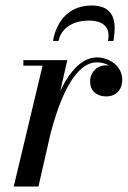

<svg xmlns="http://www.w3.org/2000/svg" viewBox="-20 -679 465 699"><path d="M373 -530Q380.4 -566.4 362.2 -585.2Q344 -604 303 -604Q275.5 -604 252.8 -595.9Q230 -587.8 213.9 -570.8Q197.9 -553.9 193 -530H173Q175.2 -543.5 179.2 -556.4Q183.1 -569.2 189.4 -582.2Q195.8 -595.2 203.9 -606.4Q212.1 -617.6 223.3 -627.4Q234.5 -637.2 247.6 -644.1Q260.8 -651 277.5 -655Q294.2 -659 313 -659Q327.8 -659 339.8 -656.5Q351.9 -654 360.6 -649.8Q369.4 -645.5 375.9 -639.1Q382.5 -632.6 386.7 -625.4Q390.9 -618.1 393.4 -608.9Q395.9 -599.6 396.8 -590.6Q397.6 -581.6 397.3 -570.8Q397 -560 395.9 -550.6Q394.9 -541.1 393 -530ZM135 -440H65V-460H225L199.4 -347.5Q209.5 -368.8 220.4 -386.7Q231.2 -404.6 244.2 -420.2Q257.2 -435.9 270.9 -446.8Q284.6 -457.6 300.6 -463.8Q316.5 -470 333 -470Q350.2 -470 366.8 -464.1Q383.2 -458.2 396.2 -447.9Q409.2 -437.6 417.1 -422.2Q425 -406.8 425 -389Q425 -371.8 418.6 -358.1Q412.1 -344.5 398.8 -336.2Q385.4 -328 367 -328Q341 -328 324.5 -342.2Q308 -356.4 308 -383Q308 -399.9 316.2 -413.4Q324.5 -426.9 337.4 -433.9Q350.4 -441 365 -441Q367.8 -441 371.2 -440.5Q374.8 -440 376 -440Q368.9 -445.8 356.9 -448.9Q345 -452 333 -452Q318.5 -452 304.6 -446.4Q290.8 -440.8 278.9 -431Q267 -421.2 255.6 -407.1Q244.1 -393 234.6 -377.2Q225.1 -361.5 216.1 -342.4Q207 -323.2 199.8 -305Q192.6 -286.8 185.8 -266.2Q178.9 -245.8 173.9 -228.6Q168.9 -211.4 164.1 -193.1L120 0H30Z"/></svg>

Font: Bodoni* 11
Style: Italic
Weight: 400
Italic angle: -13°
Version: Version 1.002